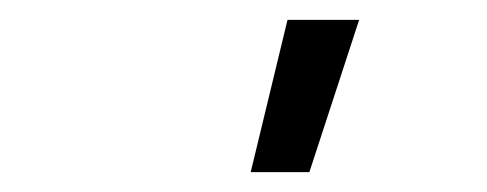

<svg xmlns="http://www.w3.org/2000/svg" viewBox="-20 -773 490 193"><path d="M232 -600 269 -753H341L291 -600Z"/></svg>

Font: Iosevka Etoile Light
Style: Italic
Weight: 300
Italic angle: -9°
Designer: Belleve Invis
Foundry: Belleve Invis
Version: Version 22.1.2; ttfautohint (v1.8.4)